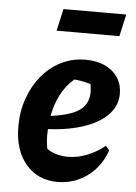

<svg xmlns="http://www.w3.org/2000/svg" viewBox="-52 -755 570 807"><g transform="rotate(5 232.5 -351.0)"><path d="M221 12Q137 12 87 -47.5Q37 -107 37 -206Q37 -270 56.5 -325Q76 -380 110.5 -421.5Q145 -463 192 -486.5Q239 -510 294 -510Q364 -510 407 -474.5Q450 -439 450 -380Q450 -337 424.5 -304Q399 -271 354.5 -249Q310 -227 252 -216Q194 -205 128 -205V-257Q236 -267 281.5 -294Q327 -321 327 -376Q327 -408 315 -435L353 -399Q324 -411 293 -417.5Q262 -424 228 -424L267 -433Q233 -408 209.5 -371.5Q186 -335 173.5 -286.5Q161 -238 161 -176Q161 -154 165 -130.5Q169 -107 177 -84L155 -133Q173 -115 199 -106Q225 -97 256 -97Q294 -97 333.5 -112Q373 -127 411 -157L426 -139Q402 -69 346.5 -28.5Q291 12 221 12ZM162 -621 183 -714H448L427 -621Z"/></g></svg>

Font: Piazzolla Thin ExtraBold
Style: Italic
Weight: 800
Italic angle: -11.3°
Version: Version 2.005